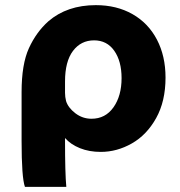

<svg xmlns="http://www.w3.org/2000/svg" viewBox="-20 -527 699 747"><path d="M238 200H77Q64 164 64 21V-169Q64 -277 92.5 -339.5Q121 -402 168 -444Q241 -507 353 -507Q434 -507 495.5 -472Q557 -437 590.5 -373Q624 -309 624 -225Q624 -133 587.5 -67.5Q551 -2 493 31Q435 64 372 64Q327 64 291 49.5Q255 35 233 10V18Q233 148 238 200ZM237 -134Q245 -108 273 -86.5Q301 -65 336 -65Q390 -65 421.5 -109.5Q453 -154 453 -223Q453 -289 424.5 -329.5Q396 -370 346 -370Q295 -370 264 -329Q233 -288 233 -210V-166Q233 -150 237 -134Z"/></svg>

Font: Gmarket Sans TTF Bold
Style: Regular
Weight: 700
Designer: Creative Director : Sungho Lee; Art Director : Kiwoong Choi; Project Manager : Sori Yang, Jongwook Yoon; Font Designer :
Foundry: Sandoll Inc.
Version: Version 1.000;hotconv 1.0.109;makeotfexe 2.5.65596